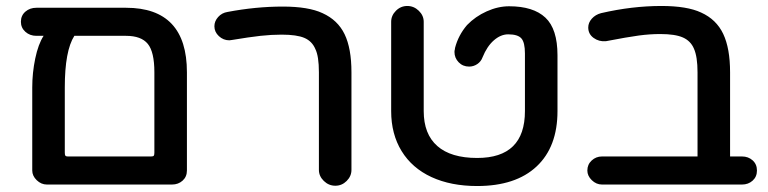

<svg xmlns="http://www.w3.org/2000/svg" viewBox="-20 -610 2571 643"><path d="M606 -368V-39Q606 -18 591.5 -5Q577 8 556 8H137Q118 8 103 -6.5Q88 -21 88 -39V-317Q88 -366 98 -414Q108 -462 126 -490H102Q80 -490 65 -503.5Q50 -517 50 -537Q50 -558 65 -571Q80 -584 102 -584H402Q606 -584 606 -368ZM207 -86H486Q493 -86 495 -88.5Q497 -91 497 -99V-368Q497 -436 475 -463Q453 -490 402 -490H229Q197 -440 197 -317V-99Q197 -91 199 -88.5Q201 -86 207 -86Z M1048 -41V-368Q1048 -422 1036 -446Q1025 -472 999.5 -483Q974 -494 923 -494Q889 -494 852.5 -490Q816 -486 756 -476L748 -475Q728 -475 713 -489Q698 -503 698 -522Q698 -539 710.5 -553Q723 -567 742 -570Q837 -588 927 -588Q1013 -588 1060 -566Q1111 -543 1134 -495.5Q1157 -448 1157 -368V-41Q1157 -20 1141 -4Q1125 12 1103 12Q1081 12 1064.5 -4Q1048 -20 1048 -41Z M1290 -238V-537Q1290 -558 1306 -574Q1322 -590 1344 -590Q1366 -590 1382.5 -574Q1399 -558 1399 -537V-238Q1399 -161 1444.5 -121Q1490 -81 1578 -81Q1738 -81 1738 -238V-431Q1738 -468 1726 -481.5Q1714 -495 1682 -495Q1657 -495 1634 -475Q1611 -455 1596 -418Q1591 -404 1578.5 -395.5Q1566 -387 1551 -387Q1530 -387 1516 -401.5Q1502 -416 1502 -436Q1502 -441 1503 -443L1504 -450Q1515 -492 1544 -526Q1572 -555 1610 -572Q1648 -589 1685 -589Q1766 -589 1806.5 -551Q1847 -513 1847 -425V-238Q1847 -118 1777 -52.5Q1707 13 1578 13Q1490 13 1425 -17Q1360 -47 1325 -104Q1290 -161 1290 -238Z M2515 -39Q2515 -18 2500.5 -5Q2486 8 2465 8H1996Q1977 8 1962 -6.5Q1947 -21 1947 -39Q1947 -59 1961.5 -72.5Q1976 -86 1996 -86H2316V-368Q2316 -420 2304 -447Q2293 -473 2267 -484.5Q2241 -496 2191 -496Q2156 -496 2119 -491Q2082 -486 2009 -472Q1986 -470 1968 -483Q1950 -496 1950 -518Q1950 -534 1962 -547.5Q1974 -561 1993 -566Q2097 -590 2195 -590Q2281 -590 2328 -568Q2379 -545 2402 -496.5Q2425 -448 2425 -368V-86H2465Q2486 -86 2500.5 -73Q2515 -60 2515 -39Z"/></svg>

Font: 寒蝉全圆体 Bold
Style: Regular
Weight: 700
Designer: Warren2060
      Designed by Motoya company      

      [Varela Round]
      Joe Prince(Latin component); Avraham Cornf
Foundry: ChillType
Version: Version 3.200